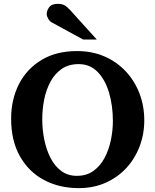

<svg xmlns="http://www.w3.org/2000/svg" viewBox="-20 -949 796 985"><path d="M720.2 -332Q720.2 -260.3 696 -197.3Q671.9 -134.3 627.4 -86.4Q583 -38.6 521.2 -11.2Q459.5 16.1 383.8 16.1Q284.2 16.1 205.8 -25.6Q127.4 -67.4 82.3 -147Q37.1 -226.6 37.1 -339.8Q37.1 -438.5 77.1 -517.1Q117.2 -595.7 192.9 -641.4Q268.6 -687 375 -687Q453.1 -687 516.6 -659.2Q580.1 -631.3 625.7 -582.3Q671.4 -533.2 695.8 -469Q720.2 -404.8 720.2 -332ZM559.1 -328.1Q559.1 -406.7 539.6 -473.1Q520 -539.6 481 -579.8Q441.9 -620.1 383.8 -620.1Q332 -620.1 296.1 -595.2Q260.3 -570.3 238.3 -528.8Q216.3 -487.3 206.5 -437.3Q196.8 -387.2 196.8 -336.9Q196.8 -283.7 207.3 -232.2Q217.8 -180.7 239.3 -138.7Q260.7 -96.7 294.4 -71.8Q328.1 -46.9 374 -46.9Q424.3 -46.9 459.5 -72.3Q494.6 -97.7 516.6 -139.2Q538.6 -180.7 548.8 -230.2Q559.1 -279.8 559.1 -328.1ZM476.6 -746.1H406.7L244.6 -834.5Q234.4 -840.3 227.1 -853.5Q219.7 -866.7 219.7 -876.5Q219.7 -894.5 232.2 -911.9Q244.6 -929.2 276.9 -929.2Q296.9 -929.2 309.8 -922.6Q322.8 -916 339.8 -897.5Z"/></svg>

Font: Charis
Style: Bold
Weight: 700
Designer: Walt Agee, Miriam Martin, Annie Olsen, Victor Gaultney, Lorna Priest, Alan Ward, Bob Hallissy, Martin Hosken, Sharon Cor
Foundry: SIL Global
Version: Version 7.000